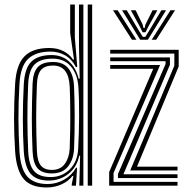

<svg xmlns="http://www.w3.org/2000/svg" viewBox="-20 -820 826 848"><path d="M387 0H367.5V-800H387ZM348.2 0H330.2L333.8 -132.2L329.8 -132.5Q319.8 -82.2 282.5 -52.4Q245.2 -22.5 194.8 -22.5Q142 -22.5 116 -51.9Q90 -81.2 85 -152.2Q81 -221 80.9 -294.5Q80.8 -368 85.2 -450Q89.5 -519.8 119 -548.2Q148.5 -576.8 207.8 -576.8Q254 -576.8 284.8 -548.6Q315.5 -520.5 327.5 -472.2H332L328.8 -620.5V-800H348.2ZM186.2 8Q116 8 84.2 -30Q52.5 -68 46.8 -151.8Q42 -226.2 42 -296.6Q42 -367 46.8 -450Q52 -534.5 88.1 -571.2Q124.2 -608 197.8 -608Q234 -608 260.9 -593.8Q287.8 -579.5 302 -557.2H306.8L290 -674V-800H310.5V-655.2L321.2 -523.8H315.2Q296.5 -559.5 267 -575.9Q237.5 -592.2 203.2 -592.2Q139 -592.2 104.9 -560.6Q70.8 -529 66 -450.2Q61.2 -365.8 61.5 -295Q61.8 -224.2 66 -151.2Q71.2 -72.8 100.9 -40Q130.5 -7.2 190.5 -7.2Q229 -7.2 262.9 -26.4Q296.8 -45.5 316 -79.2H320.5L315.5 0H296.8L297 -6.8L304.2 -43H300.2Q282.5 -19.8 252.2 -5.9Q222 8 186.2 8ZM203.5 -38Q254.2 -38 288.4 -72.2Q322.5 -106.5 325.2 -162.2Q328.8 -228 329.4 -303.6Q330 -379.2 326 -438.5Q321.8 -493.5 292.5 -527.2Q263.2 -561 212.2 -561Q158.5 -561 133 -535.6Q107.5 -510.2 104.5 -449.5Q100.8 -364 101 -296Q101.2 -228 104.5 -151.8Q107.5 -90.8 130.5 -64.4Q153.5 -38 203.5 -38ZM208.5 -54Q165.5 -54 145.8 -76.9Q126 -99.8 123.8 -152.5Q120.5 -228.2 120.6 -297.4Q120.8 -366.5 123.8 -450Q125.8 -500 146.4 -523.1Q167 -546.2 214.2 -546.2Q259.2 -546.2 281.9 -518.1Q304.5 -490 307 -438.8Q309.5 -384.5 309.8 -309Q310 -233.5 307 -162.2Q304.8 -115.8 280.6 -84.9Q256.5 -54 208.5 -54ZM208.8 -69.5Q246.8 -69.5 266.1 -96.1Q285.5 -122.8 287.8 -162.5Q289.2 -199.8 290 -247.5Q290.8 -295.2 290.2 -345.1Q289.8 -395 287.8 -438.8Q283 -530.5 214.5 -530.5Q179 -530.5 162.1 -512Q145.2 -493.5 143.2 -450.2Q139.8 -369.2 139.8 -298.9Q139.8 -228.5 143 -152.2Q145.2 -106.5 161.1 -88Q177 -69.5 208.8 -69.5ZM555 -67 750 -529.8V-583.2H466.8V-600H769.2V-526.2L585 -83.8H764V-67ZM501 -33.5V-51.2L711.2 -537V-549.8H466.8V-566.5H730.5V-534L525 -50.2H764V-33.5ZM462.2 0V-60.2L656.8 -516.2H466.8V-533H687.2L481.5 -55.8V-16.8H764V0ZM479.2 -774.8H499.5L582.5 -644.5H562.8ZM519 -774.8H539.8L592.8 -685.5L610.8 -657.2H621.8L639.5 -685.5L692.8 -774.8H713.5L633.2 -644.5H599.2ZM558 -774.8H579L610.2 -711.2L613.8 -696.2H618.8L622.2 -711.2L654 -774.8H675L634.2 -700.8L622.8 -677.5H609.8L598.5 -700.8ZM733 -774.8H753.2L669.8 -644.5H650Z"/></svg>

Font: Big Shoulders Inline Text SemiBold
Style: Regular
Weight: 600
Designer: Patric King
Foundry: XO Type Co
Version: Version 1.000